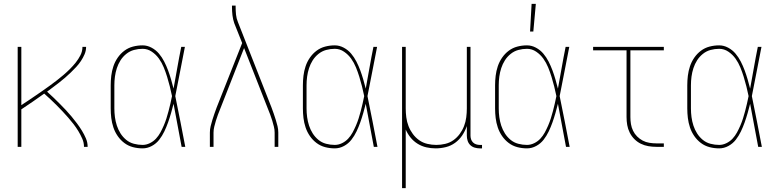

<svg xmlns="http://www.w3.org/2000/svg" viewBox="-20 -764 4040 999"><path d="M72 0V-520H91V-217Q110 -229 129 -242Q148 -255 166.5 -267.5Q185 -280 203.5 -293Q222 -306 240 -319Q258 -332 276 -346Q294 -360 311 -374.5Q328 -389 344 -405Q360 -421 374 -438.5Q388 -456 398.5 -476.5Q409 -497 409 -520H428Q428 -500 420 -481.5Q412 -463 401 -446.5Q390 -430 376.5 -415.5Q363 -401 348.5 -387Q334 -373 319 -360Q304 -347 288.5 -335Q273 -323 257 -311Q241 -299 225 -287Q242 -272 258.5 -256Q275 -240 291 -224Q307 -208 322.5 -191.5Q338 -175 352.5 -157.5Q367 -140 380.5 -122Q394 -104 406 -84.5Q418 -65 427 -44Q436 -23 436 0H417Q417 -22 408 -42.5Q399 -63 387.5 -82Q376 -101 362.5 -118.5Q349 -136 334.5 -152.5Q320 -169 305 -185Q290 -201 274.5 -216.5Q259 -232 243 -247Q227 -262 210 -277Q181 -256 151 -235.5Q121 -215 91 -195V0Z M722 8Q696 8 671.5 1.5Q647 -5 627 -20Q607 -35 592.5 -56Q578 -77 570 -101Q562 -125 559 -150Q556 -175 556 -200V-320Q556 -345 559 -370Q562 -395 570 -419Q578 -443 592.5 -464Q607 -485 627 -500Q647 -515 671.5 -521.5Q696 -528 722 -528Q746 -528 768.5 -516Q791 -504 807 -485Q823 -466 834.5 -443.5Q846 -421 854.5 -398Q863 -375 870 -351Q877 -327 883 -303Q893 -357 902.5 -411.5Q912 -466 923 -520H942Q929 -456 917 -391.5Q905 -327 892 -264Q906 -198 918.5 -132Q931 -66 944 0H925Q914 -56 904 -112Q894 -168 883 -224Q877 -200 870 -175.5Q863 -151 854.5 -127Q846 -103 835 -80Q824 -57 808.5 -37Q793 -17 770 -4.5Q747 8 722 8ZM722 -10Q741 -10 759.5 -19Q778 -28 791.5 -42.5Q805 -57 814.5 -74.5Q824 -92 832 -110.5Q840 -129 846 -148Q852 -167 857 -186Q862 -205 866.5 -224.5Q871 -244 875 -264Q870 -289 863.5 -314.5Q857 -340 849.5 -364.5Q842 -389 832 -413.5Q822 -438 807 -459Q792 -480 770 -495Q748 -510 722 -510Q699 -510 677 -504Q655 -498 637 -483.5Q619 -469 607 -450Q595 -431 588 -409.5Q581 -388 578 -365.5Q575 -343 575 -320V-200Q575 -177 578 -154.5Q581 -132 588 -110.5Q595 -89 607 -70Q619 -51 636.5 -36.5Q654 -22 676.5 -16Q699 -10 722 -10Z M1072 0V-74Q1072 -91 1076 -107.5Q1080 -124 1085 -140Q1090 -156 1095.5 -172Q1101 -188 1107 -204L1240 -540L1199 -643Q1192 -663 1189.5 -684.5Q1187 -706 1187 -728V-735H1206V-728Q1206 -708 1208 -688Q1210 -668 1218 -649L1393 -204Q1399 -188 1404.5 -172Q1410 -156 1415 -140Q1420 -124 1424 -107.5Q1428 -91 1428 -74V0H1409V-74Q1409 -90 1405 -105.5Q1401 -121 1396.5 -136.5Q1392 -152 1386 -167.5Q1380 -183 1374 -198L1250 -514L1126 -198Q1120 -183 1114 -167.5Q1108 -152 1103.5 -136.5Q1099 -121 1095 -105.5Q1091 -90 1091 -74V0Z M1722 8Q1696 8 1671.5 1.5Q1647 -5 1627 -20Q1607 -35 1592.5 -56Q1578 -77 1570 -101Q1562 -125 1559 -150Q1556 -175 1556 -200V-320Q1556 -345 1559 -370Q1562 -395 1570 -419Q1578 -443 1592.5 -464Q1607 -485 1627 -500Q1647 -515 1671.5 -521.5Q1696 -528 1722 -528Q1746 -528 1768.5 -516Q1791 -504 1807 -485Q1823 -466 1834.5 -443.5Q1846 -421 1854.5 -398Q1863 -375 1870 -351Q1877 -327 1883 -303Q1893 -357 1902.5 -411.5Q1912 -466 1923 -520H1942Q1929 -456 1917 -391.5Q1905 -327 1892 -264Q1906 -198 1918.5 -132Q1931 -66 1944 0H1925Q1914 -56 1904 -112Q1894 -168 1883 -224Q1877 -200 1870 -175.5Q1863 -151 1854.5 -127Q1846 -103 1835 -80Q1824 -57 1808.5 -37Q1793 -17 1770 -4.5Q1747 8 1722 8ZM1722 -10Q1741 -10 1759.5 -19Q1778 -28 1791.5 -42.5Q1805 -57 1814.5 -74.5Q1824 -92 1832 -110.5Q1840 -129 1846 -148Q1852 -167 1857 -186Q1862 -205 1866.5 -224.5Q1871 -244 1875 -264Q1870 -289 1863.5 -314.5Q1857 -340 1849.5 -364.5Q1842 -389 1832 -413.5Q1822 -438 1807 -459Q1792 -480 1770 -495Q1748 -510 1722 -510Q1699 -510 1677 -504Q1655 -498 1637 -483.5Q1619 -469 1607 -450Q1595 -431 1588 -409.5Q1581 -388 1578 -365.5Q1575 -343 1575 -320V-200Q1575 -177 1578 -154.5Q1581 -132 1588 -110.5Q1595 -89 1607 -70Q1619 -51 1636.5 -36.5Q1654 -22 1676.5 -16Q1699 -10 1722 -10Z M2072 215V-520H2091V-200Q2091 -177 2094 -153.5Q2097 -130 2105.5 -108Q2114 -86 2128 -67Q2142 -48 2161 -34.5Q2180 -21 2203.5 -15.5Q2227 -10 2250 -10Q2273 -10 2296.5 -15.5Q2320 -21 2339 -34.5Q2358 -48 2372 -67Q2386 -86 2394.5 -108Q2403 -130 2406 -153.5Q2409 -177 2409 -200V-520H2428V-58Q2428 -49 2431 -39.5Q2434 -30 2441 -23Q2448 -16 2457.5 -13Q2467 -10 2476 -10H2488V8H2476Q2463 8 2449.5 4Q2436 0 2426.5 -9.5Q2417 -19 2413 -32Q2409 -45 2409 -58V-108Q2400 -82 2385 -59.5Q2370 -37 2348 -21Q2326 -5 2299.5 1.5Q2273 8 2247 8Q2222 8 2198 2.5Q2174 -3 2153 -16Q2132 -29 2116.5 -48Q2101 -67 2091 -90V215Z M2722 8Q2696 8 2671.5 1.5Q2647 -5 2627 -20Q2607 -35 2592.5 -56Q2578 -77 2570 -101Q2562 -125 2559 -150Q2556 -175 2556 -200V-320Q2556 -345 2559 -370Q2562 -395 2570 -419Q2578 -443 2592.5 -464Q2607 -485 2627 -500Q2647 -515 2671.5 -521.5Q2696 -528 2722 -528Q2746 -528 2768.5 -516Q2791 -504 2807 -485Q2823 -466 2834.5 -443.5Q2846 -421 2854.5 -398Q2863 -375 2870 -351Q2877 -327 2883 -303Q2893 -357 2902.5 -411.5Q2912 -466 2923 -520H2942Q2929 -456 2917 -391.5Q2905 -327 2892 -264Q2906 -198 2918.5 -132Q2931 -66 2944 0H2925Q2914 -56 2904 -112Q2894 -168 2883 -224Q2877 -200 2870 -175.5Q2863 -151 2854.5 -127Q2846 -103 2835 -80Q2824 -57 2808.5 -37Q2793 -17 2770 -4.5Q2747 8 2722 8ZM2722 -10Q2741 -10 2759.5 -19Q2778 -28 2791.5 -42.5Q2805 -57 2814.5 -74.5Q2824 -92 2832 -110.5Q2840 -129 2846 -148Q2852 -167 2857 -186Q2862 -205 2866.5 -224.5Q2871 -244 2875 -264Q2870 -289 2863.5 -314.5Q2857 -340 2849.5 -364.5Q2842 -389 2832 -413.5Q2822 -438 2807 -459Q2792 -480 2770 -495Q2748 -510 2722 -510Q2699 -510 2677 -504Q2655 -498 2637 -483.5Q2619 -469 2607 -450Q2595 -431 2588 -409.5Q2581 -388 2578 -365.5Q2575 -343 2575 -320V-200Q2575 -177 2578 -154.5Q2581 -132 2588 -110.5Q2595 -89 2607 -70Q2619 -51 2636.5 -36.5Q2654 -22 2676.5 -16Q2699 -10 2722 -10ZM2738 -600 2746 -744H2768L2755 -600Z M3395 0Q3374 0 3353.5 -3.5Q3333 -7 3314.5 -16Q3296 -25 3281 -40Q3266 -55 3256.5 -74Q3247 -93 3243.5 -113.5Q3240 -134 3240 -155V-502H3066V-520H3434V-502H3260V-155Q3260 -136 3263 -118Q3266 -100 3274 -83.5Q3282 -67 3295 -54Q3308 -41 3324 -32.5Q3340 -24 3358.5 -21Q3377 -18 3395 -18H3434V0Z M3722 8Q3696 8 3671.5 1.5Q3647 -5 3627 -20Q3607 -35 3592.5 -56Q3578 -77 3570 -101Q3562 -125 3559 -150Q3556 -175 3556 -200V-320Q3556 -345 3559 -370Q3562 -395 3570 -419Q3578 -443 3592.5 -464Q3607 -485 3627 -500Q3647 -515 3671.5 -521.5Q3696 -528 3722 -528Q3746 -528 3768.5 -516Q3791 -504 3807 -485Q3823 -466 3834.5 -443.5Q3846 -421 3854.5 -398Q3863 -375 3870 -351Q3877 -327 3883 -303Q3893 -357 3902.5 -411.5Q3912 -466 3923 -520H3942Q3929 -456 3917 -391.5Q3905 -327 3892 -264Q3906 -198 3918.5 -132Q3931 -66 3944 0H3925Q3914 -56 3904 -112Q3894 -168 3883 -224Q3877 -200 3870 -175.5Q3863 -151 3854.5 -127Q3846 -103 3835 -80Q3824 -57 3808.5 -37Q3793 -17 3770 -4.5Q3747 8 3722 8ZM3722 -10Q3741 -10 3759.5 -19Q3778 -28 3791.5 -42.5Q3805 -57 3814.5 -74.5Q3824 -92 3832 -110.5Q3840 -129 3846 -148Q3852 -167 3857 -186Q3862 -205 3866.5 -224.5Q3871 -244 3875 -264Q3870 -289 3863.5 -314.5Q3857 -340 3849.5 -364.5Q3842 -389 3832 -413.5Q3822 -438 3807 -459Q3792 -480 3770 -495Q3748 -510 3722 -510Q3699 -510 3677 -504Q3655 -498 3637 -483.5Q3619 -469 3607 -450Q3595 -431 3588 -409.5Q3581 -388 3578 -365.5Q3575 -343 3575 -320V-200Q3575 -177 3578 -154.5Q3581 -132 3588 -110.5Q3595 -89 3607 -70Q3619 -51 3636.5 -36.5Q3654 -22 3676.5 -16Q3699 -10 3722 -10Z"/></svg>

Font: Iosevka Curly Thin
Style: Regular
Weight: 100
Monospace: yes
Designer: Belleve Invis
Foundry: Belleve Invis
Version: Version 22.1.2; ttfautohint (v1.8.4)